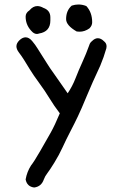

<svg xmlns="http://www.w3.org/2000/svg" viewBox="-20 -703 540 854"><path d="M334 -562Q327 -562 321 -563Q274 -590 274 -618Q274 -656 299 -678Q314 -683 329 -683Q347 -683 364 -676Q390 -648 390 -604Q390 -589 378 -577Q357 -562 334 -562ZM144 -552Q135 -552 126 -559Q94 -588 94 -629Q94 -646 111 -657Q127 -676 146 -676Q159 -676 173 -668Q204 -657 204 -626V-612Q204 -562 154 -554Q149 -552 144 -552ZM132 131Q100 127 94 95Q100 61 118 33Q131 17 159 -31.5Q187 -80 205.5 -113Q224 -146 246 -199Q220 -233 200 -266Q180 -299 153.5 -335Q127 -371 112.5 -395Q98 -419 87 -436.5Q76 -454 64.5 -469Q53 -484 53 -497Q53 -511 66.5 -524Q80 -537 94 -537Q109 -537 123 -520.5Q137 -504 147 -487.5Q157 -471 167.5 -455Q178 -439 190 -419.5Q202 -400 219.5 -376Q237 -352 281 -288Q302 -319 316 -355Q330 -391 346.5 -427Q363 -463 377 -502Q380 -513 389 -520Q402 -533 415 -533Q429 -533 442 -520Q454 -511 454 -497L453 -488Q442 -449 426 -411Q389 -332 365.5 -275Q342 -218 326.5 -185.5Q311 -153 292.5 -117.5Q274 -82 258.5 -48Q243 -14 222 20Q201 54 190.5 67.5Q180 81 175 95Q164 127 132 131Z"/></svg>

Font: Xiaolai Mono SC
Style: Regular
Weight: 400
Monospace: yes
Designer: LXGW / Nozomi Seto
Version: Version 3.113;September 30, 2024